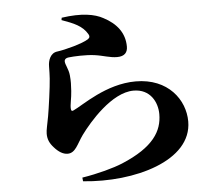

<svg xmlns="http://www.w3.org/2000/svg" viewBox="-57 -858 1114 981"><g transform="rotate(-5 500.0 -367.0)"><path d="M292 -775C353 -753 397 -736 423 -691C429 -681 428 -673 418 -666C388 -646 296 -622 257 -617C220 -613 208 -574 208 -545C208 -517 207 -505 206 -483C203 -437 188 -332 181 -292C173 -246 166 -224 166 -203C166 -175 175 -154 196 -131C218 -106 241 -92 264 -92C305 -92 318 -138 349 -181C395 -244 515 -384 627 -384C713 -384 748 -314 748 -253C748 -167 702 -87 536 -18C490 1 410 23 328 36L330 55C592 82 892 -1 892 -203C892 -314 808 -430 642 -430C489 -430 362 -332 313 -310C305 -306 301 -308 300 -319C298 -339 308 -374 310 -410C312 -441 313 -459 310 -490C307 -523 290 -546 290 -564C290 -571 294 -580 313 -582C338 -585 401 -588 444 -582C489 -576 521 -562 559 -562C598 -562 613 -582 613 -611C613 -682 572 -732 507 -766C464 -790 397 -802 294 -787Z"/></g></svg>

Font: Noto Serif SC Black
Style: Regular
Weight: 900
Designer: Ryoko NISHIZUKA 西塚涼子 (kana & ideographs); Frank Grießhammer (Latin, Greek & Cyrillic); Wenlong ZHANG 张文龙 (bopomofo); San
Foundry: Adobe
Version: Version 2.001;hotconv 1.1.0;makeotfexe 2.6.0